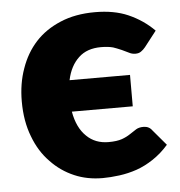

<svg xmlns="http://www.w3.org/2000/svg" viewBox="-44 -568 579 618"><g transform="rotate(-5 245.5 -259.0)"><path d="M474.6 -450.2 435.5 -399.9Q429.2 -392.1 421.9 -387.2Q415 -381.8 403.3 -381.8Q392.1 -381.8 382.3 -387.2Q369.6 -393.1 360.8 -397.5Q343.8 -404.8 333.5 -408.2Q317.4 -412.6 294.4 -412.6Q249 -412.6 222.2 -387.2Q194.3 -361.3 184.6 -315.4H379.9V-213.9H183.1Q192.4 -161.1 221.7 -133.3Q249.5 -106 292.5 -106Q319.3 -106 335.9 -111.8Q351.1 -117.2 363.3 -125.5Q377.9 -135.3 384.3 -139.2Q393.6 -145 408.2 -145Q426.3 -145 436 -131.3L478.5 -81.1Q456.1 -55.2 428.2 -36.6Q400.9 -18.6 374 -9.3Q346.7 0 317.9 3.9Q288.1 7.8 263.7 7.8Q213.9 7.8 172.9 -9.8Q129.4 -28.3 97.2 -62.5Q63.5 -96.7 44.9 -146.5Q25.4 -196.3 25.4 -260.7Q25.4 -317.9 42.5 -365.7Q59.6 -415 91.8 -450.2Q124 -485.4 172.9 -505.9Q221.2 -526.4 284.7 -526.4Q346.7 -526.4 391.6 -506.8Q439.5 -485.8 474.6 -450.2Z"/></g></svg>

Font: Lato-ExtraBold
Style: Regular
Weight: 500
Designer: Lukasz Dziedzic with Adam Twardoch and Botio Nikoltchev
Foundry: tyPoland Lukasz Dziedzic
Version: ""